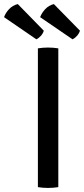

<svg xmlns="http://www.w3.org/2000/svg" viewBox="-91 -921 414 945"><path d="M95.5 -683Q106 -685 120 -686Q134 -687 145 -687Q157.5 -687 171 -686Q184.5 -685 196 -683V0Q184.5 2 171 3Q157.5 4 145 4Q134 4 120 3Q106 2 95.5 0ZM-3.5 -901 124.5 -770Q121 -757 110.8 -745.2Q100.5 -733.5 88 -727.5L-71 -836.5Q-63.5 -858 -46.2 -876.2Q-29 -894.5 -3.5 -901ZM174 -901 302.5 -770Q299 -757.5 288.8 -745.5Q278.5 -733.5 266 -727.5L106.5 -836.5Q114.5 -858 131.8 -876.2Q149 -894.5 174 -901Z"/></svg>

Font: Signika Negative Light
Style: Regular
Weight: 400
Version: Version 2.001